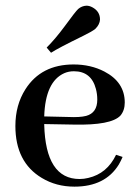

<svg xmlns="http://www.w3.org/2000/svg" viewBox="-20 -660 498 689"><path d="M245.1 -404.3Q307.6 -404.3 324.2 -340.8Q329.1 -322.3 329.1 -302.7Q329.1 -254.9 289.1 -244.1Q266.6 -238.3 225.6 -240.2L138.7 -242.2Q142.6 -367.2 210.9 -397.5Q226.6 -404.3 245.1 -404.3ZM419.9 -96.7 396.5 -104.5Q364.3 -37.1 296.9 -21.5Q281.2 -17.6 265.6 -17.6Q143.6 -17.6 138.7 -212.9Q138.7 -213.9 138.7 -214.8L245.1 -212.9Q378.9 -210 412.1 -245.1Q427.7 -263.7 427.7 -292Q427.7 -365.2 354.5 -403.3Q305.7 -428.7 244.1 -428.7Q127.9 -428.7 71.3 -339.8Q35.2 -283.2 35.2 -208Q35.2 -78.1 129.9 -21.5Q181.6 9.8 247.1 9.8Q357.4 9.8 406.2 -69.3Q414.1 -83 419.9 -96.7ZM322.3 -556.6Q337.9 -572.3 338.9 -589.8Q338.9 -619.1 311.5 -633.8Q300.8 -639.6 290 -639.6Q273.4 -638.7 260.7 -627.9Q251 -619.1 211.9 -565.4Q178.7 -520.5 147.5 -489.3L163.1 -470.7Q188.5 -487.3 278.3 -531.2Q310.5 -546.9 322.3 -556.6Z"/></svg>

Font: Abhaya Libre SemiBold
Style: Regular
Weight: 600
Designer: Pushpananda Ekanayake, Sol Matas, Pathum Egodawatta
Foundry: Mooniak
Version: Version 1.050 ; ttfautohint (v1.6)